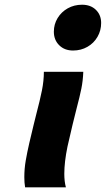

<svg xmlns="http://www.w3.org/2000/svg" viewBox="-20 -805 455 825"><path d="M332.5 -784.7Q369.6 -784.7 392.1 -762.7Q414.6 -740.7 414.6 -706.1Q414.6 -673.8 398.9 -646.7Q383.3 -619.6 355.7 -603.8Q328.1 -587.9 293.9 -587.9Q257.3 -587.9 234.4 -610.6Q211.4 -633.3 211.4 -668.9Q211.4 -700.7 227.5 -727.3Q243.7 -753.9 271.2 -769.3Q298.8 -784.7 332.5 -784.7ZM309.6 -340.8Q295.9 -288.1 292 -270L270 -175.3Q256.3 -108.9 256.3 -58.1Q256.3 -24.9 263.2 0H87.9Q84.5 -20 84.5 -43.5Q84.5 -80.1 90.6 -115.2Q96.7 -150.4 106 -190.9L125 -270.5L135.7 -313.5Q151.9 -375 160.2 -416.5Q168.5 -458 168.5 -496.6H337.9Q336.4 -458 329.6 -424.3Q322.8 -390.6 309.6 -340.8Z"/></svg>

Font: Lesson One Extra
Style: Italic
Weight: 800
Italic angle: -14°
Designer: But Ko, Victor Gaultney, Annie Olsen, Julie Remington, Don Collingsworth, Eric Hays, Becca Hirsbrunner
Version: Version 1.100